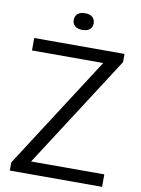

<svg xmlns="http://www.w3.org/2000/svg" viewBox="-99 -988 774 1054"><g transform="rotate(10 288.0 -461.0)"><path d="M31 0V-45.5L433.5 -670.5H36.5V-740H540V-694.5L137.5 -69.5H545.5V0ZM288.5 -829.5Q262 -829.5 247.5 -841.8Q233 -854 233 -875.5Q233 -897.5 247.5 -910Q262 -922.5 288.5 -922.5Q315 -922.5 329.5 -910Q344 -897.5 344 -875.5Q344 -854 329.5 -841.8Q315 -829.5 288.5 -829.5Z"/></g></svg>

Font: Encode Sans
Style: Regular
Weight: 400
Designer: Multiple Designers
Foundry: Impallari Type
Version: Version 3.002; ttfautohint (v1.8.3) -l 8 -r 50 -G 200 -x 14 